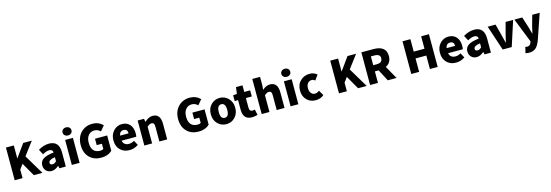

<svg xmlns="http://www.w3.org/2000/svg" viewBox="47 -2416 12103 4220"><g transform="rotate(-15 6099.0 -306.0)"><path d="M86 -744H265V-450H268L479 -744H675L450 -446L717 0H521L346 -305L265 -195V0H86Z M800 -37Q755 -85 755 -159Q755 -250 830 -300Q905 -350 1071 -368Q1065 -441 985 -441Q925 -441 836 -391L774 -508Q899 -583 1019 -583Q1249 -583 1249 -323V0H1104L1091 -57H1087Q1008 14 924 14Q847 14 800 -37ZM1071 -169V-260Q924 -240 924 -173Q924 -124 985 -124Q1029 -124 1071 -169Z M1386 -569H1563V0H1386ZM1402 -674Q1373 -699 1373 -739Q1373 -780 1402 -805Q1430 -831 1475 -831Q1519 -831 1548 -805Q1576 -779 1576 -739Q1576 -699 1548 -674Q1519 -648 1475 -648Q1430 -648 1402 -674Z M1794 -83Q1687 -186 1687 -368Q1687 -548 1795 -656Q1898 -758 2053 -758Q2194 -758 2291 -661L2196 -547Q2133 -605 2059 -605Q1975 -605 1923 -544Q1870 -481 1870 -374Q1870 -140 2074 -140Q2120 -140 2145 -159V-279H2027V-425H2304V-77Q2209 14 2056 14Q1894 14 1794 -83Z M2491 -65Q2408 -146 2408 -284Q2408 -417 2491 -503Q2569 -583 2678 -583Q2797 -583 2862 -504Q2922 -430 2922 -308Q2922 -258 2914 -232H2580Q2603 -122 2722 -122Q2781 -122 2842 -158L2901 -51Q2810 14 2697 14Q2571 14 2491 -65ZM2771 -348Q2771 -447 2681 -447Q2594 -447 2577 -348Z M3036 -569H3181L3193 -498H3197Q3284 -583 3379 -583Q3556 -583 3556 -352V0H3378V-330Q3378 -387 3362 -410Q3347 -431 3312 -431Q3267 -431 3213 -380V0H3036Z M4010 -83Q3903 -186 3903 -368Q3903 -548 4011 -656Q4114 -758 4269 -758Q4410 -758 4507 -661L4412 -547Q4349 -605 4275 -605Q4191 -605 4139 -544Q4086 -481 4086 -374Q4086 -140 4290 -140Q4336 -140 4361 -159V-279H4243V-425H4520V-77Q4425 14 4272 14Q4110 14 4010 -83Z M4709 -65Q4624 -149 4624 -284Q4624 -420 4709 -504Q4789 -583 4903 -583Q5017 -583 5096 -504Q5181 -420 5181 -284Q5181 -149 5096 -65Q5017 14 4903 14Q4789 14 4709 -65ZM4999 -284Q4999 -439 4903 -439Q4806 -439 4806 -284Q4806 -130 4903 -130Q4999 -130 4999 -284Z M5284 -211V-430H5207V-562L5294 -569L5314 -719H5462V-569H5596V-430H5462V-213Q5462 -125 5534 -125Q5551 -125 5586 -135L5614 -7Q5544 14 5485 14Q5284 14 5284 -211Z M5706 -799H5883V-607L5875 -506Q5958 -583 6049 -583Q6226 -583 6226 -352V0H6048V-330Q6048 -387 6032 -410Q6017 -431 5982 -431Q5937 -431 5883 -380V0H5706Z M6364 -569H6541V0H6364ZM6380 -674Q6351 -699 6351 -739Q6351 -780 6380 -805Q6408 -831 6453 -831Q6497 -831 6526 -805Q6554 -779 6554 -739Q6554 -699 6526 -674Q6497 -648 6453 -648Q6408 -648 6380 -674Z M6735 -65Q6653 -146 6653 -284Q6653 -421 6743 -504Q6827 -583 6952 -583Q7047 -583 7118 -522L7035 -408Q6998 -439 6962 -439Q6904 -439 6869 -397Q6835 -355 6835 -284Q6835 -214 6869 -172Q6903 -130 6956 -130Q7005 -130 7055 -170L7123 -53Q7048 14 6936 14Q6813 14 6735 -65Z M7465 -744H7644V-450H7647L7858 -744H8054L7829 -446L8096 0H7900L7725 -305L7644 -195V0H7465Z M8352 -403H8432Q8562 -403 8562 -510Q8562 -603 8432 -603H8352ZM8575 0 8438 -262H8352V0H8173V-744H8446Q8737 -744 8737 -510Q8737 -355 8609 -295L8775 0Z M9110 -744H9289V-461H9534V-744H9711V0H9534V-306H9289V0H9110Z M9921 -65Q9838 -146 9838 -284Q9838 -417 9921 -503Q9999 -583 10108 -583Q10227 -583 10292 -504Q10352 -430 10352 -308Q10352 -258 10344 -232H10010Q10033 -122 10152 -122Q10211 -122 10272 -158L10331 -51Q10240 14 10127 14Q10001 14 9921 -65ZM10201 -348Q10201 -447 10111 -447Q10024 -447 10007 -348Z M10473 -37Q10428 -85 10428 -159Q10428 -250 10503 -300Q10578 -350 10744 -368Q10738 -441 10658 -441Q10598 -441 10509 -391L10447 -508Q10572 -583 10692 -583Q10922 -583 10922 -323V0H10777L10764 -57H10760Q10681 14 10597 14Q10520 14 10473 -37ZM10744 -169V-260Q10597 -240 10597 -173Q10597 -124 10658 -124Q10702 -124 10744 -169Z M11001 -569H11180L11249 -307L11292 -132H11297Q11308 -185 11339 -307L11409 -569H11580L11396 0H11190Z M11653 208 11685 73Q11720 80 11723 80Q11796 80 11818 12L11826 -17L11608 -569H11787L11863 -333Q11868 -318 11907 -172H11912Q11922 -220 11949 -333L12015 -569H12184L11989 1Q11945 117 11893 165Q11834 219 11737 219Q11691 219 11653 208Z"/></g></svg>

Font: KaiGen Gothic KR Heavy
Style: Heavy
Weight: 900
Designer: Ryoko NISHIZUKA  (kana & ideographs); Paul D. Hunt (Latin, Greek & Cyrillic); Wenlong ZHANG  (bopomofo); Sandoll Communi
Foundry: Adobe Systems Incorporated
Version: Version 1.002 March 28, 2018